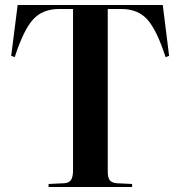

<svg xmlns="http://www.w3.org/2000/svg" viewBox="-20 -750 723 770"><path d="M174.8 0V-12.2L236.8 -15.1Q256.3 -16.1 264.6 -28.1Q272.9 -40 272.9 -66.9V-713.9H216.8Q150.4 -713.9 112.3 -671.6Q74.2 -629.4 39.1 -521L24.9 -525.9L50.8 -730H632.8L658.2 -525.9L644 -521Q608.9 -629.4 571 -671.6Q533.2 -713.9 466.8 -713.9H412.1V-63Q412.1 -37.1 420.4 -26.9Q428.7 -16.6 449.2 -15.1L509.8 -12.2V0Z"/></svg>

Font: Display Semibold
Style: Regular
Weight: 600
Designer: Latin by Veronika Burian and Jose Scaglione. Greek by Irene Vlachou. Cyrillic by Vera Evstafieva.
Foundry: TypeTogether
Version: Version 3.002